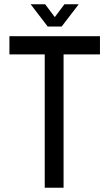

<svg xmlns="http://www.w3.org/2000/svg" viewBox="-20 -877 511 897"><path d="M189 0V-623H24V-708H447V-623H277V0ZM203 -753 124 -856V-857H191L236 -797L281 -857H347V-856L268 -753Z"/></svg>

Font: Foldit Thin
Style: Regular
Weight: 400
Version: Version 1.003